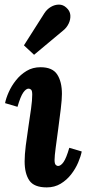

<svg xmlns="http://www.w3.org/2000/svg" viewBox="-20 -803 384 834"><path d="M156 -511Q208 -511 228.5 -479.5Q249 -448 249 -395Q249 -371 244 -330Q239 -289 233 -244Q227 -199 222 -162Q217 -125 217 -108Q217 -92 222 -87Q227 -82 232 -82Q244 -82 256 -99Q268 -116 281 -161L335 -145Q331 -124 319.5 -97Q308 -70 289 -45.5Q270 -21 243.5 -5Q217 11 183 11Q128 11 107.5 -19Q87 -49 87 -102Q87 -131 92 -171Q97 -211 103.5 -253Q110 -295 115 -331.5Q120 -368 120 -392Q120 -409 115 -413.5Q110 -418 104 -418Q93 -418 81 -401Q69 -384 56 -339L2 -355Q6 -376 18 -403Q30 -430 49.5 -454.5Q69 -479 95.5 -495Q122 -511 156 -511ZM128 -565 84 -606 173 -746Q184 -763 201 -773Q218 -783 236 -783Q254 -783 268 -770Q284 -756 285.5 -737.5Q287 -719 278.5 -701Q270 -683 255 -671Z"/></svg>

Font: Lora
Style: Italic
Weight: 400
Italic angle: -3°
Designer: Olga Karpushina, Alexei Vanyashin (Cyrillic)
Foundry: Cyreal
Version: Version 3.008